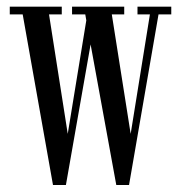

<svg xmlns="http://www.w3.org/2000/svg" viewBox="-20 -543 533 566"><path d="M136.2 2.4 46.9 -500.5H8.8V-523.4H162.1V-500.5H124.5L179.7 -148.4L234.4 -482.9L231.4 -500.5H192.4V-523.4H346.2V-500.5H309.6L365.2 -148.4L421.9 -500.5H385.3V-523.4H484.9V-500.5H447.3L360.4 2.4H322.8L247.1 -412.1L174.3 2.4Z"/></svg>

Font: Imbue
Style: Regular
Weight: 400
Designer: Tyler Finck
Foundry: Etcetera Type Company
Version: Version 0.910